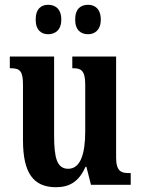

<svg xmlns="http://www.w3.org/2000/svg" viewBox="-20 -772 588 802"><path d="M348 -629C374 -629 401 -645 401 -690C401 -737 374 -752 348 -752C319 -752 294 -737 294 -690C294 -645 319 -629 348 -629ZM181 -629C209 -629 236 -645 236 -690C236 -737 209 -752 181 -752C154 -752 129 -737 129 -690C129 -645 154 -629 181 -629ZM214 10C271 10 310 -14 337 -75H341L360 0H526V-49H519C488 -49 465 -55 465 -114V-536H282V-487H285C316 -487 336 -480 336 -420V-223C336 -129 316 -67 265 -67C218 -67 206 -112 206 -207V-536H21V-487H24C64 -487 76 -475 76 -417V-187C76 -51 118 10 214 10Z"/></svg>

Font: Noto Serif Tamil ExtraCondensed
Style: Bold Italic
Weight: 700
Width: 2
Italic angle: -12°
Designer: Indian Type Foundry, Tom Grace, and the Monotype Design Team
Foundry: Monotype Imaging Inc.
Version: Version 2.003